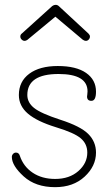

<svg xmlns="http://www.w3.org/2000/svg" viewBox="-20 -766 462 794"><path d="M82 -597Q75 -597 69.5 -602.5Q64 -608 64 -615Q64 -623 71 -628L196 -741Q203 -746 210 -746Q218 -746 224 -740L346 -627Q352 -621 352 -615Q352 -608 347 -602.5Q342 -597 335 -597Q329 -597 322 -602L209 -697L93 -601Q87 -597 82 -597ZM208 8Q127 8 78 -36.5Q29 -81 29 -117Q29 -124 34 -129.5Q39 -135 46 -135Q58 -135 62 -122Q77 -77 115.5 -51.5Q154 -26 208 -26Q267 -26 304 -58.5Q341 -91 341 -135Q341 -171 314 -194Q287 -217 211 -240Q133 -264 95.5 -296Q58 -328 58 -373Q58 -429 101 -461Q144 -493 219 -493Q295 -493 336 -464.5Q377 -436 377 -387Q377 -349 358 -349Q340 -349 340 -367Q340 -369 341 -375Q342 -381 342 -388Q342 -460 222 -460Q93 -460 93 -373Q93 -342 121 -319.5Q149 -297 229 -271Q313 -244 345 -212Q377 -180 377 -135Q377 -79 330 -35.5Q283 8 208 8Z"/></svg>

Font: Comic Neue Light
Style: Regular
Weight: 300
Designer: Craig Rozynski
Foundry: Craig Rozynski
Version: Version 2.003